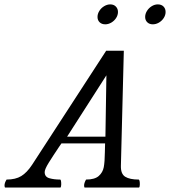

<svg xmlns="http://www.w3.org/2000/svg" viewBox="-57 -846 767 866"><path d="M417 -199.2Q416 -185.5 416 -159.2Q415.5 -116.2 411.1 -92.3Q406.7 -68.4 388.4 -52.2Q370.1 -36.1 331.1 -36.1Q322.3 -20.5 322.3 -9.3Q322.3 0 325.7 0H568.8Q571.8 0 572.8 -5.4Q573.7 -10.7 573.7 -14.6Q573.7 -34.2 568.8 -36.1Q528.3 -36.1 507.8 -48.8Q487.3 -61.5 488.3 -98.1L501.5 -617.2H421.9L87.9 -103Q64.5 -67.4 38.8 -51.8Q13.2 -36.1 -27.3 -36.1Q-36.6 -21.5 -36.6 -9.3Q-36.6 0 -32.7 0H214.8Q217.3 0 218.3 -5.9Q219.2 -11.7 219.2 -14.6Q219.2 -34.2 214.8 -36.1Q186.5 -36.1 165.5 -42.2Q144.5 -48.3 144.5 -69.8Q144.5 -82.5 162.8 -112.1Q181.2 -141.6 210.4 -185.1L220.2 -199.2ZM422.9 -506.3 418.5 -229.5H245.6ZM418 -736.3Q431.6 -736.3 445.1 -744.1Q458.5 -752 466.8 -764.9Q475.1 -777.8 475.1 -792Q475.1 -806.6 465.6 -816.4Q456.1 -826.2 440.4 -826.2Q426.3 -826.2 412.8 -818.1Q399.4 -810.1 391.1 -796.9Q382.8 -783.7 382.8 -769.5Q382.8 -754.9 392.3 -745.6Q401.9 -736.3 418 -736.3ZM632.3 -736.3Q646.5 -736.3 659.9 -744.1Q673.3 -752 681.6 -764.9Q689.9 -777.8 689.9 -792Q689.9 -807.1 680.4 -816.7Q670.9 -826.2 654.8 -826.2Q640.6 -826.2 627.4 -818.1Q614.3 -810.1 606 -796.9Q597.7 -783.7 597.7 -769.5Q597.7 -754.9 607.2 -745.6Q616.7 -736.3 632.3 -736.3Z"/></svg>

Font: Radley
Style: Italic
Weight: 400
Italic angle: -12°
Designer: Vernon Adams
Foundry: Vernon Adams
Version: Version 1.003; ttfautohint (v1.6)